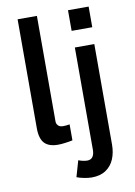

<svg xmlns="http://www.w3.org/2000/svg" viewBox="-98 -753 724 1029"><g transform="rotate(-10 264.5 -238.5)"><path d="M71.8 -97.7V-689.9H176.8V-114.7Q176.8 -102.5 185.8 -93Q194.8 -83.5 213.4 -83.5Q227.1 -83.5 248.5 -86.9V0Q230.5 3.9 208.3 6.8Q186 9.8 168.9 9.8Q119.6 9.8 95.7 -15.1Q71.8 -40 71.8 -97.7ZM346.2 -578.6V-690.9H458.5V-578.6ZM235.4 198.2 260.7 110.4Q286.6 120.6 308.1 120.6Q328.6 120.6 338.1 106.7Q347.7 92.8 347.7 68.4V-487.8H453.6V58.6Q453.6 103 438.7 138.2Q423.8 173.3 393.3 193.6Q362.8 213.9 316.9 213.9Q297.4 213.9 274.4 209.2Q251.5 204.6 235.4 198.2Z"/></g></svg>

Font: Acari Sans SemiBold
Style: Regular
Weight: 600
Designer: Alfredo Marco Pradil and Stefan Peev
Foundry: Hanken Design Co.
Version: Version 1.045;January 11, 2019;FontCreator 11.5.0.2425 64-bi